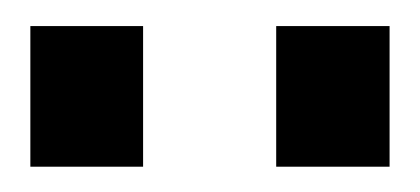

<svg xmlns="http://www.w3.org/2000/svg" viewBox="-20 -794 324 148"><path d="M192.9 -773.9H280.3V-665.5H192.9ZM3.4 -773.9H90.3V-665.5H3.4Z"/></svg>

Font: Duru Sans
Style: Regular
Weight: 400
Designer: Onur Yazõcõgil
Foundry: Onur Yazõcõgil
Version: Version 1.002